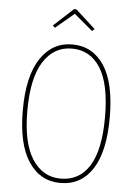

<svg xmlns="http://www.w3.org/2000/svg" viewBox="-59 -914 683 968"><g transform="rotate(5 282.5 -429.5)"><path d="M503 -340Q503 -168 445.5 -79Q388 10 283 10Q181 10 122 -79Q63 -168 63 -339Q63 -511 122.5 -601Q182 -691 283 -691Q386 -691 444.5 -603Q503 -515 503 -340ZM86 -339Q86 -176 139 -94Q192 -12 283 -12Q378 -12 428.5 -93.5Q479 -175 479 -340Q479 -507 427.5 -588.5Q376 -670 283 -670Q192 -670 139 -587Q86 -504 86 -339ZM188 -767 177 -778 276 -869H288L388 -778L376 -767L282 -846Z"/></g></svg>

Font: Fira Sans Extra Condensed Thin
Style: Regular
Weight: 250
Width: 1
Designer: Carrois Corporate & Edenspiekermann AG
Foundry: Carrois Corporate GbR & Edenspiekermann AG
Version: Version 4.203